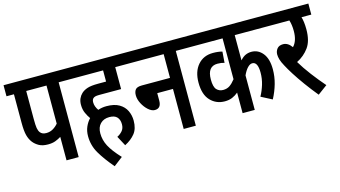

<svg xmlns="http://www.w3.org/2000/svg" viewBox="-84 -920 2377 1344"><g transform="rotate(-15 1104.5 -247.5)"><path d="M378 -542V0H290V-170Q271 -158 248.5 -149.5Q226 -141 195 -141Q155 -141 130 -155Q105 -169 89 -189Q71 -212 62.5 -244Q54 -276 54 -335V-542H0V-622H453V-542ZM290 -542H143V-340Q143 -293 146.5 -272.5Q150 -252 160 -239Q174 -221 203 -221Q230 -221 251.5 -233.5Q273 -246 290 -266Z M676 -67Q697 -77 713.5 -95.5Q730 -114 730 -144Q730 -177 712.5 -196Q695 -215 657 -215Q616 -215 591.5 -190Q567 -165 567 -121Q567 -73 590 -28.5Q613 16 670 77L605 127Q546 58 512.5 0.5Q479 -57 479 -124Q479 -161 492 -191Q505 -221 526 -243Q512 -262 500 -288.5Q488 -315 488 -349Q488 -374 496.5 -393.5Q505 -413 520 -427Q537 -443 564 -452Q591 -461 643 -461H700V-542H441V-622H862V-542H788V-383H629Q610 -383 599.5 -380Q589 -377 583 -370Q575 -361 575 -343Q575 -314 596 -284Q625 -294 657 -294Q714 -294 749 -273.5Q784 -253 800 -219.5Q816 -186 816 -147Q816 -89 788.5 -54.5Q761 -20 714 4Z M850 -622H1302V-542H1227V0H1139V-290H1025V-236Q1025 -180 979 -180Q956 -180 932 -201.5Q908 -223 892 -254Q876 -285 876 -314Q876 -340 888 -355Q900 -370 935 -370H1139V-542H850Z M1891 -542H1654V-359Q1673 -381 1693 -390Q1713 -399 1736 -399Q1785 -399 1817.5 -358.5Q1850 -318 1850 -242Q1850 -189 1835.5 -138Q1821 -87 1795 -38L1716 -79Q1736 -115 1748.5 -156.5Q1761 -198 1761 -242Q1761 -320 1721 -320Q1704 -320 1686.5 -301.5Q1669 -283 1654 -250V0H1566V-149Q1546 -132 1522.5 -122Q1499 -112 1468 -112Q1406 -112 1364.5 -155.5Q1323 -199 1323 -286Q1323 -366 1364 -413.5Q1405 -461 1474 -461Q1513 -461 1541 -453L1535 -373Q1513 -380 1485 -380Q1412 -380 1412 -285Q1412 -231 1430.5 -211.5Q1449 -192 1477 -192Q1505 -192 1525 -205.5Q1545 -219 1566 -246V-542H1290V-622H1891Z M2183 -38 2114 13Q2073 -37 2037 -86.5Q2001 -136 1974.5 -178Q1948 -220 1934 -247Q1918 -276 1912 -296.5Q1906 -317 1906 -334Q1906 -357 1920 -375Q1934 -393 1964 -393Q1999 -393 2026 -355Q2061 -391 2061 -463Q2061 -509 2050 -542H1879V-622H2209V-542H2138Q2143 -526 2146 -503Q2149 -480 2149 -451Q2149 -368 2115 -321Q2081 -274 2027 -247Q2056 -198 2098.5 -142Q2141 -86 2183 -38Z"/></g></svg>

Font: Noto Sans ExtraCondensed Medium
Style: Italic
Weight: 500
Width: 2
Italic angle: -12°
Designer: Monotype Design Team
Foundry: Monotype Imaging Inc.
Version: Version 2.013; ttfautohint (v1.8.4.7-5d5b)